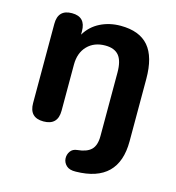

<svg xmlns="http://www.w3.org/2000/svg" viewBox="-103 -588 796 866"><g transform="rotate(15 294.5 -155.0)"><path d="M329 189Q299 190 284.5 176Q270 162 269 143.5Q268 125 278.5 110Q289 95 310 93Q354 89 374.5 69Q395 49 395 5V-291Q395 -346 374.5 -370.5Q354 -395 311 -395Q259 -395 227.5 -362.5Q196 -330 196 -275V-60Q196 8 129 8Q63 8 63 -60V-430Q63 -497 128 -497Q192 -497 192 -430V-414Q217 -456 260 -477.5Q303 -499 355 -499Q443 -499 485.5 -449.5Q528 -400 528 -297V-6Q528 186 329 189Z"/></g></svg>

Font: Chiron GoRound TC SB
Style: Regular
Weight: 500
Designer: Ryoko NISHIZUKA 西塚涼子 (kana, bopomofo & ideographs); Paul D. Hunt (Latin, Greek & Cyrillic); Sandoll Communications 산돌커뮤니
Foundry: Adobe
Version: Version 1.000;hotconv 1.1.1;makeotfexe 2.6.0